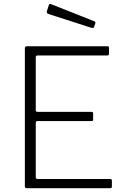

<svg xmlns="http://www.w3.org/2000/svg" viewBox="-20 -984 656 1004"><path d="M110 -731Q110 -742 120 -742H543Q550 -742 550 -734V-703Q550 -694 541 -694H177Q167 -694 167 -685V-407Q167 -399 177 -399H459Q467 -399 467 -391V-359Q467 -355 465.5 -353Q464 -351 458 -351H177Q167 -351 167 -342V-57Q167 -48 177 -48H556Q565 -48 565 -40V-8Q565 -4 563 -2Q561 0 557 0H120Q110 0 110 -11V-731ZM236 -959Q239 -965 245 -963L475 -872Q481 -869 478 -861L472 -844Q471 -840 468.5 -838.5Q466 -837 460 -838L233 -911Q222 -916 225 -925Z"/></svg>

Font: Libre Franklin ExtraLight
Style: Regular
Weight: 250
Designer: Pablo Impallari, Rodrigo Fuenzalida, Nhung Nguyen
Foundry: Impallari Type
Version: Version 3.000